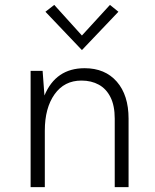

<svg xmlns="http://www.w3.org/2000/svg" viewBox="-20 -764 634 784"><path d="M505 0H448.5V-279.5Q448.5 -332.5 431.2 -367Q414 -401.5 383.5 -418.2Q353 -435 312.5 -435Q242.5 -435 202.8 -379Q163 -323 163 -230.5V0H105V-474.5H154L161.5 -374Q208 -485.5 325.5 -485.5Q409 -485.5 457 -430.5Q505 -375.5 505 -279.5ZM314.5 -559.5 165.5 -716 201.5 -744 314.5 -619 429 -744 463.5 -716Z"/></svg>

Font: Betina Sans Light
Style: Regular
Weight: 300
Designer: Jonathan Pinhorn (font) & Cristiano Sobral (main changes)
Version: Version 2.001;October 6, 2020;FontCreator 13.0.0.2681 64-bit